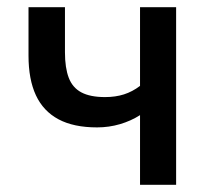

<svg xmlns="http://www.w3.org/2000/svg" viewBox="-20 -512 585 532"><path d="M368 0V-193Q343 -177 312.5 -168Q282 -159 249 -159Q184 -159 142 -181.5Q100 -204 79.5 -248Q59 -292 59 -358V-492H160V-367Q160 -324 170.5 -296.5Q181 -269 205.5 -256Q230 -243 271 -243Q300 -243 323.5 -250.5Q347 -258 368 -274V-492H468V0Z"/></svg>

Font: Nunito Sans 10pt SemiCondensed SemiBold
Style: Regular
Weight: 600
Width: 4
Designer: Vernon Adams
Foundry: Vernon Adams
Version: Version 3.101;gftools[0.9.27]